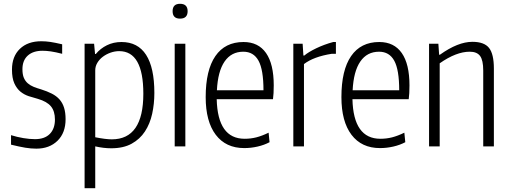

<svg xmlns="http://www.w3.org/2000/svg" viewBox="-20 -770 2681 1010"><path d="M171 12Q143 12 113 7Q83 2 38 -9V-59Q70 -49 103 -43.5Q136 -38 164 -38Q215 -38 242 -65.5Q269 -93 269 -141Q269 -185 248 -210.5Q227 -236 179 -250Q156 -256 131.5 -264Q107 -272 87.5 -288Q68 -304 55.5 -331.5Q43 -359 43 -404Q43 -473 84.5 -513Q126 -553 197 -553Q221 -553 244.5 -549.5Q268 -546 307 -537V-487Q272 -496 248 -499.5Q224 -503 204 -503Q154 -503 126 -477.5Q98 -452 98 -406Q98 -378 105.5 -360.5Q113 -343 126.5 -331.5Q140 -320 157.5 -313Q175 -306 196 -300Q228 -290 252.5 -277.5Q277 -265 293 -247Q309 -229 317 -203.5Q325 -178 325 -143Q325 -71 282.5 -29.5Q240 12 171 12Z M425 -540H475L480 -486H484Q508 -515 542.5 -532Q577 -549 619 -549Q705 -549 748.5 -481.5Q792 -414 792 -281Q792 -224 780.5 -171.5Q769 -119 742.5 -78.5Q716 -38 672.5 -14Q629 10 565 10Q545 10 524 7.5Q503 5 481 0V220H425ZM568 -37Q734 -37 734 -277Q734 -501 607 -501Q584 -501 561.5 -493Q539 -485 521 -471.5Q503 -458 492 -439.5Q481 -421 481 -400V-48Q536 -37 568 -37Z M927 -672Q888 -672 888 -711Q888 -750 927 -750Q967 -750 967 -711Q967 -672 927 -672ZM899 -540H955V0H899Z M1265 9Q1168 9 1115 -61Q1062 -131 1062 -259Q1062 -401 1113 -475Q1164 -549 1261 -549Q1339 -549 1379.5 -491Q1420 -433 1420 -321Q1420 -296 1419 -280.5Q1418 -265 1416 -248H1120Q1125 -40 1267 -40Q1299 -40 1328.5 -47.5Q1358 -55 1393 -72L1398 -22Q1370 -7 1335 1Q1300 9 1265 9ZM1260 -498Q1197 -498 1161.5 -446.5Q1126 -395 1121 -295H1366Q1366 -403 1340 -450.5Q1314 -498 1260 -498Z M1523 -540H1572L1576 -478H1581Q1602 -496 1643.5 -516Q1685 -536 1733 -549H1747V-487H1725Q1630 -472 1579 -433V0H1523Z M1979 9Q1882 9 1829 -61Q1776 -131 1776 -259Q1776 -401 1827 -475Q1878 -549 1975 -549Q2053 -549 2093.5 -491Q2134 -433 2134 -321Q2134 -296 2133 -280.5Q2132 -265 2130 -248H1834Q1839 -40 1981 -40Q2013 -40 2042.5 -47.5Q2072 -55 2107 -72L2112 -22Q2084 -7 2049 1Q2014 9 1979 9ZM1974 -498Q1911 -498 1875.5 -446.5Q1840 -395 1835 -295H2080Q2080 -403 2054 -450.5Q2028 -498 1974 -498Z M2237 -540H2286L2290 -482H2294Q2389 -550 2465 -550Q2527 -550 2552.5 -518Q2578 -486 2578 -409V0H2522V-399Q2522 -453 2505.5 -475.5Q2489 -498 2451 -498Q2380 -498 2293 -437V0H2237Z"/></svg>

Font: Encode Sans Compressed
Style: Light
Weight: 300
Designer: Pablo Impallari, Andres Torresi
Foundry: Pablo Impallari, Andres Torresi
Version: Version 1.000; ttfautohint (v1.00) -l 8 -r 50 -G 200 -x 14 -